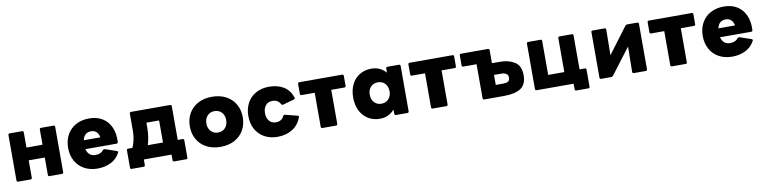

<svg xmlns="http://www.w3.org/2000/svg" viewBox="-13 -1368 9155 2307"><g transform="rotate(-10 4564.0 -215.0)"><path d="M262 -188V24Q262 42 244 42H93Q75 42 75 24V-529Q75 -547 93 -547H244Q262 -547 262 -529V-344H458V-529Q458 -547 476 -547H627Q645 -547 645 -529V24Q645 42 627 42H476Q458 42 458 24V-188Z M754 -253Q754 -342 792 -411.5Q830 -481 900 -519.5Q970 -558 1063 -558Q1159 -558 1226.5 -515.5Q1294 -473 1327 -396Q1360 -319 1354 -219Q1352 -202 1335 -202H956Q967 -158 994.5 -135Q1022 -112 1064 -112Q1131 -112 1161 -154Q1171 -165 1185 -162L1327 -114Q1338 -109 1338 -101Q1338 -97 1335 -91Q1296 -18 1224 17.5Q1152 53 1063 53Q970 53 900 14.5Q830 -24 792 -93.5Q754 -163 754 -253ZM1060 -402Q1018 -402 991.5 -379Q965 -356 956 -311H1158Q1150 -355 1124.5 -378.5Q1099 -402 1060 -402Z M1626 42V110Q1626 128 1608 128H1463Q1445 128 1445 110V-101Q1445 -119 1463 -119H1515Q1534 -159 1545 -211Q1556 -263 1556 -317V-530Q1556 -548 1574 -548H2050Q2068 -548 2068 -530V-119H2127Q2145 -119 2145 -101V110Q2145 128 2127 128H1982Q1964 128 1964 110V42ZM1702 -119H1888V-388H1733V-316Q1733 -273 1724 -212.5Q1715 -152 1702 -119Z M2239 -253Q2239 -342 2279 -411.5Q2319 -481 2392 -519.5Q2465 -558 2562 -558Q2659 -558 2732 -519.5Q2805 -481 2845 -411.5Q2885 -342 2885 -253Q2885 -163 2845 -93.5Q2805 -24 2732 14.5Q2659 53 2562 53Q2465 53 2392 14.5Q2319 -24 2279 -93.5Q2239 -163 2239 -253ZM2562 -122Q2616 -122 2649.5 -158.5Q2683 -195 2683 -253Q2683 -311 2649.5 -347Q2616 -383 2562 -383Q2508 -383 2474.5 -347Q2441 -311 2441 -253Q2441 -195 2474.5 -158.5Q2508 -122 2562 -122Z M2953 -253Q2953 -343 2990.5 -412Q3028 -481 3097 -519.5Q3166 -558 3258 -558Q3361 -558 3434.5 -513.5Q3508 -469 3539 -377Q3540 -375 3540 -370Q3540 -358 3527 -355L3389 -316L3383 -315Q3372 -315 3366 -327Q3336 -383 3269 -383Q3215 -383 3185.5 -346.5Q3156 -310 3156 -253Q3156 -196 3185.5 -159Q3215 -122 3269 -122Q3301 -122 3326.5 -136.5Q3352 -151 3366 -181Q3373 -196 3388 -193L3538 -155Q3544 -154 3547.5 -150Q3551 -146 3551 -141Q3551 -139 3549 -133Q3515 -41 3438 6Q3361 53 3258 53Q3166 53 3097 14.5Q3028 -24 2990.5 -93Q2953 -162 2953 -253Z M3787 24V-391H3627Q3609 -391 3609 -409V-530Q3609 -548 3627 -548H4149Q4167 -548 4167 -530V-409Q4167 -391 4149 -391H3989V24Q3989 42 3971 42H3805Q3787 42 3787 24Z M4232 -253Q4232 -344 4266 -413Q4300 -482 4362.5 -520Q4425 -558 4506 -558Q4616 -558 4683 -478L4685 -530Q4685 -538 4690 -542.5Q4695 -547 4703 -547H4842Q4850 -547 4855 -542.5Q4860 -538 4860 -530V24Q4860 32 4855 37Q4850 42 4842 42H4703Q4695 42 4690 37Q4685 32 4685 24L4683 -28Q4616 53 4506 53Q4425 53 4363 14.5Q4301 -24 4266.5 -93Q4232 -162 4232 -253ZM4555 -122Q4609 -122 4642.5 -158.5Q4676 -195 4676 -253Q4676 -311 4642.5 -347Q4609 -383 4555 -383Q4501 -383 4467.5 -347Q4434 -311 4434 -253Q4434 -195 4467.5 -158.5Q4501 -122 4555 -122Z M5133 24V-391H4973Q4955 -391 4955 -409V-530Q4955 -548 4973 -548H5495Q5513 -548 5513 -530V-409Q5513 -391 5495 -391H5335V24Q5335 42 5317 42H5151Q5133 42 5133 24Z M6296 -163Q6296 -49 6225 -3.5Q6154 42 6021 42H5780Q5762 42 5762 24V-391H5600Q5582 -391 5582 -409V-530Q5582 -548 5600 -548H5928Q5946 -548 5946 -530V-371H6047Q6148 -371 6222 -325.5Q6296 -280 6296 -163ZM6031 -228H5946V-106H6031Q6074 -106 6096 -118Q6118 -130 6118 -168Q6118 -199 6094.5 -213.5Q6071 -228 6031 -228Z M6401 24V-529Q6401 -547 6419 -547H6569Q6587 -547 6587 -529V-115H6784V-529Q6784 -547 6802 -547H6952Q6970 -547 6970 -529V-115H7034Q7052 -115 7052 -97V110Q7052 128 7034 128H6888Q6870 128 6870 110V42H6419Q6401 42 6401 24Z M7369 -530 7365 -218 7602 -534Q7613 -548 7631 -548H7750Q7768 -548 7768 -530V24Q7768 42 7750 42H7605Q7587 42 7587 24L7591 -284L7354 28Q7343 42 7325 42H7206Q7188 42 7188 24V-530Q7188 -548 7206 -548H7351Q7369 -548 7369 -530Z M8052 24V-391H7892Q7874 -391 7874 -409V-530Q7874 -548 7892 -548H8414Q8432 -548 8432 -530V-409Q8432 -391 8414 -391H8254V24Q8254 42 8236 42H8070Q8052 42 8052 24Z M8497 -253Q8497 -342 8535 -411.5Q8573 -481 8643 -519.5Q8713 -558 8806 -558Q8902 -558 8969.5 -515.5Q9037 -473 9070 -396Q9103 -319 9097 -219Q9095 -202 9078 -202H8699Q8710 -158 8737.5 -135Q8765 -112 8807 -112Q8874 -112 8904 -154Q8914 -165 8928 -162L9070 -114Q9081 -109 9081 -101Q9081 -97 9078 -91Q9039 -18 8967 17.5Q8895 53 8806 53Q8713 53 8643 14.5Q8573 -24 8535 -93.5Q8497 -163 8497 -253ZM8803 -402Q8761 -402 8734.5 -379Q8708 -356 8699 -311H8901Q8893 -355 8867.5 -378.5Q8842 -402 8803 -402Z"/></g></svg>

Font: LINE Seed JP_TTF ExtraBold
Style: Regular
Weight: 800
Designer: LY Corporation & Fontrix & Fontworks
Version: Version 1.015